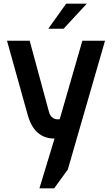

<svg xmlns="http://www.w3.org/2000/svg" viewBox="-20 -752 609 1042"><path d="M18 -531 131 -126C160 -24 221 0 276 0L194 270H274L348 168L550 -531H427L304 -105C299 -105 260 -96 246 -144L141 -531ZM242 -596H325L451 -732H339Z"/></svg>

Font: Exo
Style: Demi Bold
Weight: 600
Designer: Natanael Gama
Version: Version 1.00